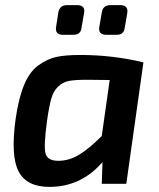

<svg xmlns="http://www.w3.org/2000/svg" viewBox="-20 -719 621 751"><path d="M268 -583H226Q196 -583 199 -611L208 -669Q212 -699 243 -699H281Q314 -699 309 -669L299 -611Q296 -583 268 -583ZM437 -583H395Q365 -583 368 -611L378 -669Q382 -699 412 -699H450Q482 -699 478 -669L468 -611Q465 -583 437 -583ZM474 0H378L381 -85Q298 11 176 12Q86 13 53.5 -47Q21 -107 41 -253Q53 -336 74.5 -387.5Q96 -439 131 -464Q166 -489 201.5 -496.5Q237 -504 294 -504Q421 -504 541 -475ZM409 -406 320 -407Q274 -407 250 -402.5Q226 -398 207.5 -380.5Q189 -363 180.5 -333Q172 -303 164 -247Q150 -144 158.5 -117Q167 -90 208 -90Q250 -90 289 -113.5Q328 -137 378 -187Z"/></svg>

Font: Exo 2.0 Semi Bold
Style: Italic
Weight: 600
Italic angle: -8°
Designer: Natanael Gama
Version: Version 1.001;PS 001.001;hotconv 1.0.70;makeotf.lib2.5.58329